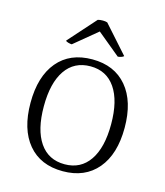

<svg xmlns="http://www.w3.org/2000/svg" viewBox="-108 -783 757 879"><g transform="rotate(15 271.0 -344.0)"><path d="M48 -252Q48 -377 106.5 -447Q165 -517 271 -517Q376 -517 435 -447Q494 -377 494 -252Q494 -127 435 -57Q376 13 271 13Q165 13 106.5 -57Q48 -127 48 -252ZM430 -252Q430 -363 388.5 -423.5Q347 -484 271 -484Q194 -484 152.5 -423.5Q111 -363 111 -252Q111 -141 152.5 -80.5Q194 -20 271 -20Q347 -20 388.5 -80.5Q430 -141 430 -252ZM132 -569 247 -698Q256 -701 271 -701Q283 -701 292 -698L407 -569Q404 -565 394.5 -562Q385 -559 379 -559L270 -649L161 -559Q154 -559 143.5 -562Q133 -565 132 -569Z"/></g></svg>

Font: Arima Madurai Light
Style: Regular
Weight: 300
Designer: Joana Correia and Natanael Gama
Foundry: NDISCOVER
Version: Version 1.019